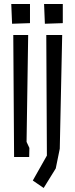

<svg xmlns="http://www.w3.org/2000/svg" viewBox="-20 -756 371 954"><path d="M46 -582H120L112 -51L126 -21L125 24H50ZM36 -736H129V-641L40 -638ZM143 141 213 17 210 -582H289L277 -17L257 81L197 178ZM199 -736H292V-641L203 -638Z"/></svg>

Font: Bahianita
Style: Regular
Weight: 400
Designer: Pablo Cosgaya & Dani Raskovsky
Foundry: Pablo Cosgaya & Dani Raskovsky
Version: Version 1.008